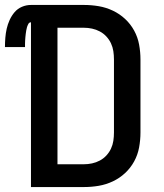

<svg xmlns="http://www.w3.org/2000/svg" viewBox="-42 -755 662 775"><path d="M83 0V-665Q76 -665 72.5 -658.5Q69 -652 67 -645.5Q65 -639 64 -632.5Q63 -626 62 -619Q61 -612 60.5 -605.5Q60 -599 59.5 -592Q59 -585 59 -578.5Q59 -572 59 -565H-22Q-22 -584 -20.5 -602.5Q-19 -621 -15 -639Q-11 -657 -3 -674.5Q5 -692 17 -706Q29 -720 46.5 -727.5Q64 -735 83 -735H297Q327 -735 356.5 -730Q386 -725 413.5 -712Q441 -699 463 -678.5Q485 -658 499.5 -631.5Q514 -605 519.5 -575Q525 -545 525 -515V-220Q525 -190 519.5 -160Q514 -130 499.5 -103.5Q485 -77 463 -56.5Q441 -36 413.5 -23Q386 -10 356.5 -5Q327 0 297 0ZM297 -92Q313 -92 329.5 -95.5Q346 -99 361 -107Q376 -115 387.5 -127.5Q399 -140 406 -155Q413 -170 415.5 -186.5Q418 -203 418 -220V-515Q418 -532 415.5 -548.5Q413 -565 406 -580Q399 -595 387.5 -607.5Q376 -620 361 -628Q346 -636 329.5 -639.5Q313 -643 297 -643H190V-92Z"/></svg>

Font: Iosevka Custom SmBdEx
Style: Regular
Weight: 600
Width: 7
Monospace: yes
Designer: Belleve Invis
Foundry: Belleve Invis
Version: Version 11.2.4; ttfautohint (v1.8.4)